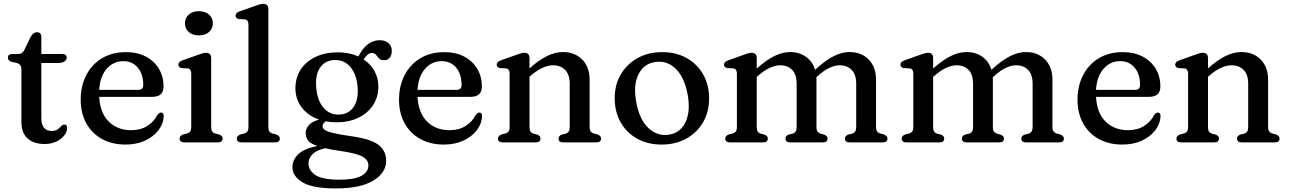

<svg xmlns="http://www.w3.org/2000/svg" viewBox="-20 -758 6862 1022"><path d="M68 -423 43 -428.5Q22 -435 22 -450.5Q22 -470.5 46 -470.5H73.5Q86.5 -470.5 95.5 -475.8Q104.5 -481 111 -495L143 -561.5Q157.5 -586.5 176.5 -586.5Q200 -586.5 200 -561V-470.5H310.5Q335 -470.5 335 -451.5Q335 -439 323 -430.8Q311 -422.5 284.5 -422.5H200V-128Q200 -95.5 214.2 -78.2Q228.5 -61 254 -61Q275.5 -61 287 -69.5Q298.5 -78 305.8 -86.5Q313 -95 322.5 -95Q338.5 -94.5 337 -74Q335.5 -43 301 -17.2Q266.5 8.5 216.5 8.5Q160 8.5 127 -20.8Q94 -50 94 -109.5V-388.5Q94 -416.5 68 -423Z M850.5 -297Q850.5 -242.5 790 -242.5H508Q513 -155.5 559.5 -110.2Q606 -65 678 -65Q728.5 -65 764.2 -87.8Q800 -110.5 816 -144Q828 -159 837 -159Q852 -158.5 851.5 -138.5Q849.5 -98.5 823 -64.2Q796.5 -30 751.5 -9.2Q706.5 11.5 648 11.5Q576 11.5 522.2 -18.5Q468.5 -48.5 439 -102.2Q409.5 -156 409.5 -227.5Q409.5 -300 438.8 -357.2Q468 -414.5 522.2 -447.5Q576.5 -480.5 651 -480.5Q711 -480.5 756 -457Q801 -433.5 825.8 -392Q850.5 -350.5 850.5 -297ZM636.5 -432.5Q583 -432.5 547.5 -391.2Q512 -350 508 -279.5H714Q742.5 -279.5 742.5 -305Q742.5 -363.5 713.5 -398Q684.5 -432.5 636.5 -432.5Z M1038.5 -569.5Q1005.5 -569.5 985 -587.5Q964.5 -605.5 964.5 -634.5Q964.5 -662.5 985 -680.5Q1005.5 -698.5 1038.5 -698.5Q1072 -698.5 1092.5 -680.5Q1113 -662.5 1113 -634.5Q1113 -605.5 1092.5 -587.5Q1072 -569.5 1038.5 -569.5ZM1104 -448.5V-81.5Q1104 -66 1109.5 -58.2Q1115 -50.5 1125.5 -47.5L1145.5 -42.5Q1165 -35.5 1165 -20.5Q1165 0 1139 0H962Q936 0 936 -20.5Q936 -35 955.5 -42.5L976.5 -47.5Q987 -51 992.5 -58.5Q998 -66 998 -81.5V-366.5Q998 -391 979.5 -394L947 -395.5Q929.5 -399.5 929.5 -414Q929.5 -429 952 -437L1031 -465Q1046.5 -470.5 1057.2 -473.8Q1068 -477 1076.5 -477Q1104 -477 1104 -448.5Z M1408.5 -709.5V-81.5Q1408.5 -66 1414 -58.2Q1419.5 -50.5 1430 -47.5L1450 -42.5Q1469.5 -35.5 1469.5 -20.5Q1469.5 0 1443.5 0H1266.5Q1240.5 0 1240.5 -20.5Q1240.5 -35 1260 -42.5L1281 -47.5Q1291.5 -51 1297 -58.5Q1302.5 -66 1302.5 -81.5V-627.5Q1302.5 -651.5 1284 -655L1251.5 -656.5Q1234 -660 1234 -675Q1234 -690 1256.5 -698L1335.5 -725.5Q1351 -731.5 1361.8 -734.5Q1372.5 -737.5 1381 -737.5Q1408.5 -737.5 1408.5 -709.5Z M1849 -33Q1952 -19 1993.8 12.5Q2035.5 44 2035.5 97.5Q2035.5 162 1966.8 203.5Q1898 245 1769 245Q1645 245 1590.8 212.8Q1536.5 180.5 1536.5 131.5Q1536.5 94 1566.2 64.2Q1596 34.5 1668.5 19Q1631.5 6 1619.2 -11Q1607 -28 1607 -50.5Q1607 -70.5 1622.5 -90.2Q1638 -110 1678.5 -121.5Q1619.5 -142 1586 -186.2Q1552.5 -230.5 1552.5 -288Q1552.5 -345.5 1581 -388.5Q1609.5 -431.5 1660.5 -455.5Q1711.5 -479.5 1778.5 -479.5Q1839 -479.5 1887.5 -457.5L1888.5 -459Q1932 -544 2001.5 -544Q2029.5 -544 2047.5 -528.8Q2065.5 -513.5 2065.5 -487.5Q2065.5 -464.5 2054.5 -451Q2043.5 -437.5 2024.5 -437.5Q2006 -437.5 1997.2 -447.2Q1988.5 -457 1981 -466.5Q1973.5 -476 1959 -476Q1937.5 -476 1915.5 -441.5Q1953 -417 1973.5 -379.5Q1994 -342 1994 -297.5Q1994 -241 1965.5 -198Q1937 -155 1886.8 -131Q1836.5 -107 1772 -107Q1741.5 -107 1713.5 -112.5Q1697 -100 1697 -86Q1697 -76 1707.5 -67.5Q1718 -59 1750.5 -50.8Q1783 -42.5 1849 -33ZM1762.5 -438.5Q1712.5 -437.5 1686 -401.2Q1659.5 -365 1662.5 -304Q1665.5 -231 1698.2 -189Q1731 -147 1783.5 -148Q1833.5 -149 1860.2 -185.5Q1887 -222 1884 -285Q1881 -355.5 1848.2 -397.5Q1815.5 -439.5 1762.5 -438.5ZM1622 110Q1622 149 1659 173.8Q1696 198.5 1788 198.5Q1866 198.5 1903.5 178Q1941 157.5 1941 122Q1941 94 1910 76Q1879 58 1791.5 45.5Q1744 39 1711 31Q1667 40 1644.5 62Q1622 84 1622 110Z M2545 -297Q2545 -242.5 2484.5 -242.5H2202.5Q2207.5 -155.5 2254 -110.2Q2300.5 -65 2372.5 -65Q2423 -65 2458.8 -87.8Q2494.5 -110.5 2510.5 -144Q2522.5 -159 2531.5 -159Q2546.5 -158.5 2546 -138.5Q2544 -98.5 2517.5 -64.2Q2491 -30 2446 -9.2Q2401 11.5 2342.5 11.5Q2270.5 11.5 2216.8 -18.5Q2163 -48.5 2133.5 -102.2Q2104 -156 2104 -227.5Q2104 -300 2133.2 -357.2Q2162.5 -414.5 2216.8 -447.5Q2271 -480.5 2345.5 -480.5Q2405.5 -480.5 2450.5 -457Q2495.5 -433.5 2520.2 -392Q2545 -350.5 2545 -297ZM2331 -432.5Q2277.5 -432.5 2242 -391.2Q2206.5 -350 2202.5 -279.5H2408.5Q2437 -279.5 2437 -305Q2437 -363.5 2408 -398Q2379 -432.5 2331 -432.5Z M2798.5 -448.5V-394Q2851 -440.5 2894 -460.8Q2937 -481 2976.5 -481Q3039.5 -481 3079 -441Q3118.5 -401 3118.5 -334V-82.5Q3118.5 -66.5 3124.2 -58.5Q3130 -50.5 3141 -47.5L3160.5 -42.5Q3179.5 -35 3179.5 -20.5Q3179.5 0 3154 0H2978Q2953 0 2953 -21Q2953 -34.5 2970 -41.5L2991 -46.5Q3002 -50 3007.2 -58Q3012.5 -66 3012.5 -82.5V-312.5Q3012.5 -361 2988.2 -385.8Q2964 -410.5 2924 -410.5Q2898 -410.5 2868.2 -397.2Q2838.5 -384 2805 -355L2798.5 -349.5V-81.5Q2798.5 -65.5 2803.8 -57.8Q2809 -50 2819.5 -46.5L2840 -41.5Q2857 -34.5 2857 -21Q2857 0 2832 0H2656.5Q2630.5 0 2630.5 -20.5Q2630.5 -35 2650 -42.5L2671 -47.5Q2681.5 -51 2687 -58.5Q2692.5 -66 2692.5 -81.5V-366.5Q2692.5 -391 2674 -394L2641.5 -395.5Q2624 -399.5 2624 -414Q2624 -429 2646.5 -437L2725.5 -465Q2740.5 -470.5 2751.2 -473.8Q2762 -477 2771.5 -477Q2798.5 -477 2798.5 -448.5Z M3505 -480.5Q3579 -480.5 3635 -449Q3691 -417.5 3722.8 -362Q3754.5 -306.5 3754.5 -234Q3754.5 -163 3722.5 -107.5Q3690.5 -52 3633.2 -20.2Q3576 11.5 3501.5 11.5Q3427.5 11.5 3371.2 -20Q3315 -51.5 3283.5 -107.2Q3252 -163 3252 -236Q3252 -306 3284 -361.2Q3316 -416.5 3373.2 -448.5Q3430.5 -480.5 3505 -480.5ZM3543 -41.5Q3602.5 -51.5 3629.5 -109.2Q3656.5 -167 3640 -256.5Q3622.5 -349 3574.8 -393.8Q3527 -438.5 3465 -427.5Q3405 -417.5 3377.5 -360.2Q3350 -303 3367 -213Q3384 -120 3432.5 -75.5Q3481 -31 3543 -41.5Z M4008 -448.5V-393.5Q4061 -440 4103.5 -460.5Q4146 -481 4185.5 -481Q4234.5 -481 4269.8 -455.8Q4305 -430.5 4318.5 -386.5Q4373.5 -437 4417.5 -459Q4461.5 -481 4502 -481Q4565 -481 4604 -441Q4643 -401 4643 -334V-82.5Q4643 -66.5 4648.8 -58.5Q4654.5 -50.5 4665.5 -47.5L4684.5 -42.5Q4704 -35 4704 -20.5Q4704 0 4678 0H4502.5Q4477.5 0 4477.5 -21Q4477.5 -34.5 4495 -41.5L4516 -46.5Q4526.5 -50 4532 -58Q4537.5 -66 4537.5 -82.5V-312.5Q4537.5 -361 4513.5 -385.8Q4489.5 -410.5 4450 -410.5Q4424 -410.5 4394.8 -396.8Q4365.5 -383 4332.5 -353L4325.5 -347Q4326 -340.5 4326 -334V-82.5Q4326 -65.5 4331.8 -57.8Q4337.5 -50 4348.5 -46.5L4367.5 -41Q4385 -34.5 4385 -21Q4385 0 4360 0H4186Q4161 0 4161 -21Q4161 -34.5 4178 -41.5L4199 -46.5Q4210 -50 4215.2 -58Q4220.5 -66 4220.5 -82.5V-312.5Q4220.5 -361 4196.8 -385.8Q4173 -410.5 4133 -410.5Q4107.5 -410.5 4078.2 -397.2Q4049 -384 4015.5 -355L4008 -348.5V-81.5Q4008 -65.5 4013.2 -57.8Q4018.5 -50 4029.5 -46.5L4049.5 -41.5Q4067 -34.5 4067 -21Q4067 0 4041.5 0H3866.5Q3840.5 0 3840.5 -20.5Q3840.5 -35 3860 -42.5L3881 -47.5Q3891.5 -51 3897 -58.5Q3902.5 -66 3902.5 -81.5V-366.5Q3902.5 -391 3884 -394L3851.5 -395.5Q3834 -399.5 3834 -414Q3834 -429 3856.5 -437L3935 -465Q3950 -470.5 3961 -473.8Q3972 -477 3981 -477Q4008 -477 4008 -448.5Z M4947 -448.5V-393.5Q5000 -440 5042.5 -460.5Q5085 -481 5124.5 -481Q5173.5 -481 5208.8 -455.8Q5244 -430.5 5257.5 -386.5Q5312.5 -437 5356.5 -459Q5400.5 -481 5441 -481Q5504 -481 5543 -441Q5582 -401 5582 -334V-82.5Q5582 -66.5 5587.8 -58.5Q5593.5 -50.5 5604.5 -47.5L5623.5 -42.5Q5643 -35 5643 -20.5Q5643 0 5617 0H5441.5Q5416.5 0 5416.5 -21Q5416.5 -34.5 5434 -41.5L5455 -46.5Q5465.5 -50 5471 -58Q5476.5 -66 5476.5 -82.5V-312.5Q5476.5 -361 5452.5 -385.8Q5428.5 -410.5 5389 -410.5Q5363 -410.5 5333.8 -396.8Q5304.5 -383 5271.5 -353L5264.5 -347Q5265 -340.5 5265 -334V-82.5Q5265 -65.5 5270.8 -57.8Q5276.5 -50 5287.5 -46.5L5306.5 -41Q5324 -34.5 5324 -21Q5324 0 5299 0H5125Q5100 0 5100 -21Q5100 -34.5 5117 -41.5L5138 -46.5Q5149 -50 5154.2 -58Q5159.5 -66 5159.5 -82.5V-312.5Q5159.5 -361 5135.8 -385.8Q5112 -410.5 5072 -410.5Q5046.5 -410.5 5017.2 -397.2Q4988 -384 4954.5 -355L4947 -348.5V-81.5Q4947 -65.5 4952.2 -57.8Q4957.5 -50 4968.5 -46.5L4988.5 -41.5Q5006 -34.5 5006 -21Q5006 0 4980.5 0H4805.5Q4779.5 0 4779.5 -20.5Q4779.5 -35 4799 -42.5L4820 -47.5Q4830.5 -51 4836 -58.5Q4841.5 -66 4841.5 -81.5V-366.5Q4841.5 -391 4823 -394L4790.5 -395.5Q4773 -399.5 4773 -414Q4773 -429 4795.5 -437L4874 -465Q4889 -470.5 4900 -473.8Q4911 -477 4920 -477Q4947 -477 4947 -448.5Z M6156.5 -297Q6156.5 -242.5 6096 -242.5H5814Q5819 -155.5 5865.5 -110.2Q5912 -65 5984 -65Q6034.5 -65 6070.2 -87.8Q6106 -110.5 6122 -144Q6134 -159 6143 -159Q6158 -158.5 6157.5 -138.5Q6155.5 -98.5 6129 -64.2Q6102.5 -30 6057.5 -9.2Q6012.5 11.5 5954 11.5Q5882 11.5 5828.2 -18.5Q5774.5 -48.5 5745 -102.2Q5715.5 -156 5715.5 -227.5Q5715.5 -300 5744.8 -357.2Q5774 -414.5 5828.2 -447.5Q5882.5 -480.5 5957 -480.5Q6017 -480.5 6062 -457Q6107 -433.5 6131.8 -392Q6156.5 -350.5 6156.5 -297ZM5942.5 -432.5Q5889 -432.5 5853.5 -391.2Q5818 -350 5814 -279.5H6020Q6048.5 -279.5 6048.5 -305Q6048.5 -363.5 6019.5 -398Q5990.5 -432.5 5942.5 -432.5Z M6410 -448.5V-394Q6462.5 -440.5 6505.5 -460.8Q6548.5 -481 6588 -481Q6651 -481 6690.5 -441Q6730 -401 6730 -334V-82.5Q6730 -66.5 6735.8 -58.5Q6741.5 -50.5 6752.5 -47.5L6772 -42.5Q6791 -35 6791 -20.5Q6791 0 6765.5 0H6589.5Q6564.5 0 6564.5 -21Q6564.5 -34.5 6581.5 -41.5L6602.5 -46.5Q6613.5 -50 6618.8 -58Q6624 -66 6624 -82.5V-312.5Q6624 -361 6599.8 -385.8Q6575.5 -410.5 6535.5 -410.5Q6509.5 -410.5 6479.8 -397.2Q6450 -384 6416.5 -355L6410 -349.5V-81.5Q6410 -65.5 6415.2 -57.8Q6420.5 -50 6431 -46.5L6451.5 -41.5Q6468.5 -34.5 6468.5 -21Q6468.5 0 6443.5 0H6268Q6242 0 6242 -20.5Q6242 -35 6261.5 -42.5L6282.5 -47.5Q6293 -51 6298.5 -58.5Q6304 -66 6304 -81.5V-366.5Q6304 -391 6285.5 -394L6253 -395.5Q6235.5 -399.5 6235.5 -414Q6235.5 -429 6258 -437L6337 -465Q6352 -470.5 6362.8 -473.8Q6373.5 -477 6383 -477Q6410 -477 6410 -448.5Z"/></svg>

Font: Fraunces 9pt Soft
Style: Regular
Weight: 400
Version: Version 1.000;[0bf87f6ff]